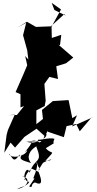

<svg xmlns="http://www.w3.org/2000/svg" viewBox="-20 -934 677 1341"><path d="M272 40C334 14 288 -28 289 -17C307 58 216 75 261 63C244 52 208 42 204 52C196 91 115 163 170 114C165 156 56 181 41 139C65 154 71 220 116 145C121 158 104 166 137 145C101 181 143 187 197 205C161 161 188 116 233 88C283 212 223 161 187 273C170 212 135 303 157 315C126 333 195 318 131 293C195 308 184 368 100 387C123 370 165 370 185 336C147 336 147 283 202 244L249 266C280 341 270 363 224 340C188 354 215 383 184 368C238 283 222 325 213 310C257 202 230 214 237 196C246 252 273 233 246 260C295 170 310 178 273 207C364 157 348 192 297 189C375 102 342 153 300 101C390 43 337 90 360 36C326 21 227 57 254 34C245 55 221 72 164 56L302 49ZM439 -825 429 -835 335 -750 231 -746 168 -782 104 -743 163 -775 141 -688 170 -583 178 -518 156 -543 170 -478 146 -421 89 -291 123 -276V-184L148 -193L98 -131L39 -130L83 -133L35 -25L26 9L10 133L54 62L85 97L151 22L235 -35L292 16L316 -23L314 -14L426 24L445 -53L512 -68L537 -17L617 -111L637 -119L484 -51L518 -129L485 -109L459 -235L349 -228L273 -166L280 -103L234 -67V-163L297 -196L292 -194L299 -230L290 -348L325 -397L385 -382L373 -471L441 -492L492 -532L388 -622L399 -618L408 -691L342 -669L340 -748L406 -868L341 -914L360 -864L420 -835Z"/></svg>

Font: Hussar Lance
Style: Italic
Weight: 700
Foundry: Cannot Into Space Fonts, PlusOne Fonts
Version: Version 2.27